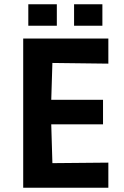

<svg xmlns="http://www.w3.org/2000/svg" viewBox="-20 -882 581 902"><path d="M89 0V-701H489V-583L165 -587L228 -647L219 -355L160 -413H464V-298H160L219 -357L228 -54L165 -115L489 -118V0ZM113 -761V-862H247V-761ZM328 -761V-862H461V-761Z"/></svg>

Font: Ruda ExtraBold
Style: Regular
Weight: 800
Designer: Mariela Monsalve and Angelina Sanchez
Foundry: Mariela Monsalve and Angelina Sanchez
Version: Version 2.000